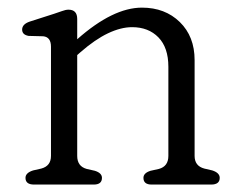

<svg xmlns="http://www.w3.org/2000/svg" viewBox="-20 -496 644 516"><path d="M187.5 -445V-390.5Q283.5 -475.5 361.5 -475.5Q423.5 -475.5 463.2 -436.8Q503 -398 503 -334.5V-77Q503 -50 529 -43L550.5 -38Q570.5 -31.5 570.5 -18Q570.5 0 547.5 0H387.5Q365.5 0 365.5 -18Q365.5 -31 384.5 -37L407 -42Q432.5 -49 432.5 -77V-316.5Q432.5 -368 405.8 -395.5Q379 -423 335 -423Q305 -423 270.2 -406.5Q235.5 -390 196 -355.5L187.5 -348V-77Q187.5 -49 213 -42L235 -37Q254 -31 254 -18Q254 0 232 0H71.5Q48.5 0 48.5 -18Q48.5 -31.5 69 -38L91 -43Q117 -50 117 -77V-370.5Q117 -396.5 96 -398.5L57 -399.5Q39.5 -402.5 39.5 -416.5Q39.5 -431 60 -438L125.5 -459Q136.5 -462.5 146.5 -466.2Q156.5 -470 164 -470Q187.5 -470 187.5 -445Z"/></svg>

Font: Fraunces 9pt S100 Light
Style: Regular
Weight: 300
Version: Version 1.000; ttfautohint (v1.8.3)